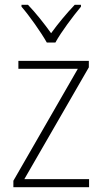

<svg xmlns="http://www.w3.org/2000/svg" viewBox="-20 -784 429 804"><path d="M176 -606H212C236 -650 285 -715 319 -756V-764H293C257 -726 223 -685 194 -645C166 -684 129 -731 97 -764H70V-756C103 -718 151 -650 176 -606ZM353 0V-34H82L352 -502V-529H57V-496H306L36 -27V0Z"/></svg>

Font: Noto Sans Lao UI SemCond ExtLt
Style: Regular
Weight: 200
Width: 4
Designer: Monotype Design Team
Foundry: Monotype Imaging Inc.
Version: Version 2.000